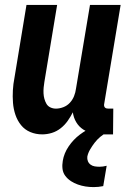

<svg xmlns="http://www.w3.org/2000/svg" viewBox="-20 -540 540 783"><path d="M152 8Q126 8 103.5 -1.5Q81 -11 66 -29.5Q51 -48 43 -71.5Q35 -95 33 -120.5Q31 -146 32.5 -172Q34 -198 39 -223L88 -520H213L161 -206Q159 -195 158 -183Q157 -171 157.5 -159.5Q158 -148 161 -137Q164 -126 169.5 -116.5Q175 -107 185.5 -102Q196 -97 208 -97Q223 -97 238.5 -103Q254 -109 265 -121Q276 -133 282 -148Q288 -163 290 -179L347 -520H472L405 -117Q404 -113 404.5 -109Q405 -105 407.5 -102Q410 -99 414 -98Q418 -97 422 -97H442L441 8H404Q381 8 359.5 4Q338 0 320 -11.5Q302 -23 291 -41.5Q280 -60 277 -82Q268 -64 256 -47Q244 -30 227.5 -17Q211 -4 191.5 2Q172 8 152 8ZM362 223Q345 223 329 220.5Q313 218 297.5 212.5Q282 207 269 198.5Q256 190 246.5 177.5Q237 165 235 149Q233 133 236 116Q241 85 260 57Q279 29 305.5 9Q332 -11 362.5 -23.5Q393 -36 423 -40L417 0Q402 7 389 18Q376 29 366 42Q356 55 347.5 69.5Q339 84 336 99Q335 109 338.5 117.5Q342 126 349.5 131.5Q357 137 366.5 138.5Q376 140 386 140Q393 140 400 139Q407 138 415 136L401 219Q391 221 381.5 222Q372 223 362 223Z"/></svg>

Font: Iosevka Extrabold
Style: Italic
Weight: 800
Italic angle: -9°
Monospace: yes
Designer: Belleve Invis
Foundry: Belleve Invis
Version: Version 32.5.0; ttfautohint (v1.8.4)